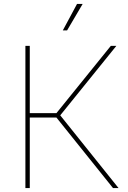

<svg xmlns="http://www.w3.org/2000/svg" viewBox="-20 -962 657 982"><path d="M109.9 0V-727.5H132.3V-383.3H268.6L546.9 -727.5H575.2L288.1 -372.1L586.4 0H558.1L268.6 -360.8H132.3V0ZM301.3 -806.6 374 -941.9H402.8L323.2 -806.6Z"/></svg>

Font: Inter 16pt Thin
Style: Regular
Weight: 250
Version: Version 4.001;git-66647c0bb